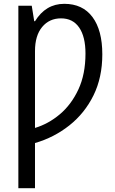

<svg xmlns="http://www.w3.org/2000/svg" viewBox="-20 -744 600 1004"><path d="M316 -724Q412 -724 463.5 -655Q515 -586 515 -460Q515 -339 469 -245.5Q423 -152 343 -88.5Q263 -25 163 4V240H76V-714H146L159 -633H163Q219 -724 316 -724ZM299 -648Q238 -648 200.5 -603Q163 -558 163 -477V-75Q233 -96 293 -146.5Q353 -197 390 -276.5Q427 -356 427 -464Q427 -552 394 -600Q361 -648 299 -648Z"/></svg>

Font: Avrile Sans Condensed
Style: Regular
Weight: 400
Width: 3
Designer: Monotype Design Team
Foundry: Monotype Imaging Inc.
Version: Version 2.001;September 10, 2019;FontCreator 11.5.0.2425 64-